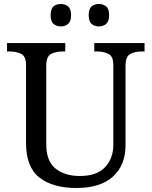

<svg xmlns="http://www.w3.org/2000/svg" viewBox="-20 -929 757 959"><path d="M362 10Q244 10 177 -42Q110 -94 110 -216V-604Q110 -648 85.5 -660Q61 -672 28 -672H15V-714H306V-672H293Q259 -672 235 -659.5Q211 -647 211 -600V-210Q211 -123 258 -86.5Q305 -50 378 -50Q464 -50 505 -94Q546 -138 546 -206V-604Q546 -648 521.5 -660Q497 -672 464 -672H451V-714H702V-672H689Q655 -672 631 -659.5Q607 -647 607 -600V-204Q607 -104 544 -47Q481 10 362 10ZM474 -797Q452 -797 437.5 -809.5Q423 -822 423 -853Q423 -885 437.5 -897Q452 -909 474 -909Q495 -909 510 -897Q525 -885 525 -853Q525 -822 510 -809.5Q495 -797 474 -797ZM284 -797Q262 -797 247.5 -809.5Q233 -822 233 -853Q233 -885 247.5 -897Q262 -909 284 -909Q305 -909 320 -897Q335 -885 335 -853Q335 -822 320 -809.5Q305 -797 284 -797Z"/></svg>

Font: Noto Serif Dives Akuru
Style: Regular
Weight: 400
Designer: Fernando Caro
Foundry: Fernando Caro
Version: Version 2.000; ttfautohint (v1.8.4.7-5d5b)